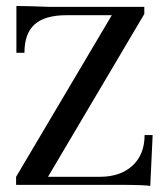

<svg xmlns="http://www.w3.org/2000/svg" viewBox="-20 -620 552 644"><path d="M484 4Q473 0 371 0H34V-27L355 -569H203Q131 -569 96.5 -538.5Q62 -508 62 -443H35V-600L86 -599Q134 -597 144 -597H464V-573L141 -27H315Q384 -27 424.5 -64.5Q465 -102 465 -167H492Z"/></svg>

Font: UnnaRegular
Style: Regular
Weight: 400
Designer: Jorge de Buen Unna
Foundry: Omnibus-Type
Version: Version 2.008;hotconv 1.0.109;makeotfexe 2.5.65596